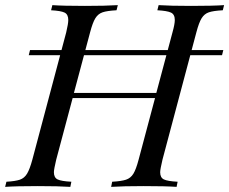

<svg xmlns="http://www.w3.org/2000/svg" viewBox="-53 -728 893 748"><path d="M820 -708 815 -688Q778 -686 760.5 -680Q743 -674 732.5 -657Q722 -640 712 -602L580 -106Q571 -68 571 -57Q571 -36 585.5 -29Q600 -22 639 -20L635 0Q593 -3 507 -3Q427 -3 380 0L384 -20Q420 -22 438 -28Q456 -34 466.5 -51Q477 -68 487 -106L551 -346H230L166 -106Q157 -68 157 -57Q157 -36 171.5 -29Q186 -22 225 -20L221 0Q175 -3 94 -3Q10 -3 -33 0L-28 -20Q7 -22 24.5 -28Q42 -34 52.5 -51.5Q63 -69 73 -106L205 -602Q213 -636 213 -650Q213 -672 198.5 -679Q184 -686 146 -688L151 -708Q192 -705 278 -705Q358 -705 406 -708L401 -688Q364 -686 346.5 -680Q329 -674 318.5 -657Q308 -640 298 -602L235 -366H556L619 -602Q628 -634 628 -650Q628 -672 613 -679Q598 -686 560 -688L565 -708Q610 -705 691 -705Q777 -705 820 -708ZM812 -513H59L64 -533H817Z"/></svg>

Font: Playfair Display
Style: Italic
Weight: 400
Italic angle: -14°
Designer: Claus Eggers Sørensen
Foundry: Claus Eggers Sørensen
Version: Version 1.200; ttfautohint (v1.6)